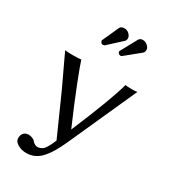

<svg xmlns="http://www.w3.org/2000/svg" viewBox="-231 -1055 1042 1185"><g transform="rotate(30 290.0 -463.0)"><path d="M341.8 -161.1 561 -647.9C552.9 -646 541.2 -645 525.9 -645C500.8 -645 484.2 -646 476.1 -647.9C454.6 -568.2 403.6 -433.1 323.2 -242.7C279.6 -342.9 243.2 -430.3 214.1 -504.6C185 -579 167.3 -626.8 161.1 -647.9C149.7 -646 131.3 -645 106 -645C77.3 -645 57.3 -646 45.9 -647.9L151.4 -423.8L278.8 -138.2L264.6 -106.4C261.1 -99 256.5 -90.6 251 -81.3C245.4 -72 240.2 -65.2 235.4 -60.8C230.5 -56.4 224.6 -52.7 217.8 -49.6C210.9 -46.5 203.3 -44.9 194.8 -44.9C188.3 -44.9 181.7 -47 175 -51C168.4 -55.1 163.1 -59.7 159.2 -64.9C154.6 -70.8 147.7 -75.4 138.4 -78.9C129.2 -82.3 120.6 -84 112.8 -84C97.5 -84 85.9 -79.3 77.9 -69.8C69.9 -60.4 65.9 -48.2 65.9 -33.2C65.9 -17.6 75 -4.5 93.3 6.1C111.5 16.7 131.7 22 153.8 22C175.6 22 195.6 17.7 213.9 9C232.1 0.4 248.8 -12.7 263.9 -30.3C279.1 -47.9 292.5 -66.7 304.2 -86.9C315.9 -107.1 328.5 -131.8 341.8 -161.1ZM368.2 -792.5 471.2 -876.5C477.1 -882.3 480 -890.1 480 -899.9C480 -911.6 473.6 -922.4 460.9 -932.1C452.1 -939.3 441.9 -942.9 430.2 -942.9C417.8 -942.9 408.7 -938.2 402.8 -928.7L339.4 -812C337.1 -806.5 338.2 -801.3 342.8 -796.4C347.3 -791.5 352.4 -789.1 357.9 -789.1H359.4C360.7 -789.1 362.1 -789.4 363.8 -790C365.4 -790.7 366.9 -791.5 368.2 -792.5ZM296.9 -948.2C281.9 -948.2 271.5 -943.4 265.6 -933.6L212.4 -815.9C210.8 -812 211.8 -807.2 215.3 -801.5C218.9 -795.8 224.1 -793 231 -793C232.6 -793 236.2 -793.8 241.7 -795.4L336.4 -882.3C342.3 -887.2 345.2 -894.7 345.2 -904.8C345.2 -914.9 340.3 -924.6 330.6 -934.1C320.8 -943.5 309.6 -948.2 296.9 -948.2Z"/></g></svg>

Font: Linux Biolinum G
Style: Bold
Weight: 700
Designer: Philipp H. Poll
Foundry: Philipp H. Poll
Version: Version 1.1.0